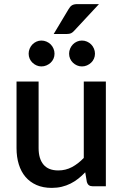

<svg xmlns="http://www.w3.org/2000/svg" viewBox="-20 -907 601 935"><path d="M495.5 -510V0H430.5Q409 0 403 -20.5L395 -68Q379 -51 361.2 -37Q343.5 -23 323.5 -13Q303.5 -3 280.8 2.5Q258 8 232 8Q190 8 158 -6Q126 -20 104.2 -45.5Q82.5 -71 71.5 -106.8Q60.5 -142.5 60.5 -185.5V-510H168V-185.5Q168 -134 191.8 -105.5Q215.5 -77 264 -77Q299.5 -77 330.2 -93.2Q361 -109.5 388 -138V-510ZM462 -887 341.5 -757.5Q333.5 -748.5 325.8 -745Q318 -741.5 305.5 -741.5H241.5L314 -862.5Q321 -875 330.2 -881Q339.5 -887 357.5 -887ZM245.5 -645.5Q245.5 -632.5 240.5 -621.2Q235.5 -610 226.8 -601.8Q218 -593.5 206.2 -588.5Q194.5 -583.5 181.5 -583.5Q169 -583.5 157.8 -588.5Q146.5 -593.5 138 -601.8Q129.5 -610 124.5 -621.2Q119.5 -632.5 119.5 -645.5Q119.5 -658.5 124.5 -670.2Q129.5 -682 138 -690.8Q146.5 -699.5 157.8 -704.5Q169 -709.5 181.5 -709.5Q194.5 -709.5 206.2 -704.5Q218 -699.5 226.8 -690.8Q235.5 -682 240.5 -670.2Q245.5 -658.5 245.5 -645.5ZM442.5 -645.5Q442.5 -632.5 437.5 -621.2Q432.5 -610 423.8 -601.8Q415 -593.5 403.5 -588.5Q392 -583.5 379 -583.5Q366 -583.5 354.8 -588.5Q343.5 -593.5 335 -601.8Q326.5 -610 321.5 -621.2Q316.5 -632.5 316.5 -645.5Q316.5 -658.5 321.5 -670.2Q326.5 -682 335 -690.8Q343.5 -699.5 354.8 -704.5Q366 -709.5 379 -709.5Q392 -709.5 403.5 -704.5Q415 -699.5 423.8 -690.8Q432.5 -682 437.5 -670.2Q442.5 -658.5 442.5 -645.5Z"/></svg>

Font: Lato SemiBold
Style: Regular
Weight: 600
Designer: Lukasz Dziedzic with Adam Twardoch and Botio Nikoltchev
Foundry: tyPoland Lukasz Dziedzic
Version: Version 2.015; 2015-08-06; http://www.latofonts.com/